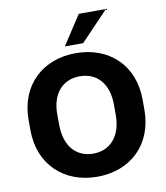

<svg xmlns="http://www.w3.org/2000/svg" viewBox="-101 -1040 983 1134"><g transform="rotate(-10 390.5 -472.5)"><path d="M390.6 11.2C588.9 11.2 732.4 -120.1 732.4 -330.1V-390.1C732.4 -599.1 588.9 -730 390.6 -730C192.9 -730 48.3 -598.6 48.3 -390.1V-330.1C48.3 -121.1 191.9 11.2 390.6 11.2ZM390.6 -127.4C290 -127.4 221.7 -200.2 221.2 -330.1L220.7 -390.1C219.7 -520 289.6 -591.3 390.6 -591.3C491.7 -591.3 560.5 -518.6 560.5 -390.1V-330.1C560.5 -200.7 491.7 -127.4 390.6 -127.4ZM444.3 -780.3 611.8 -955.6H449.2L334.5 -780.3Z"/></g></svg>

Font: Winston ExtraBold
Style: Regular
Weight: 800
Designer: Vernon Adams, Kim Jin-seong, David Berlow, Cristiano Sobral
Foundry: The Winston Project Authors
Version: Version 3.004